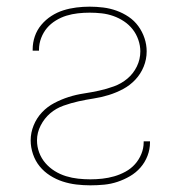

<svg xmlns="http://www.w3.org/2000/svg" viewBox="-20 -548 540 576"><path d="M251 8Q230 8 209 5.5Q188 3 168 -3.5Q148 -10 130 -21.5Q112 -33 99 -49Q86 -65 79 -85.5Q72 -106 72 -127Q72 -150 81 -172Q90 -194 106 -211Q122 -228 143 -239Q164 -250 186 -257Q208 -264 231 -267.5Q254 -271 277 -276Q300 -281 322 -289Q344 -297 362 -312Q380 -327 390.5 -348.5Q401 -370 401 -394Q401 -411 395 -428.5Q389 -446 378 -460Q367 -474 352 -484Q337 -494 320 -500Q303 -506 285 -508Q267 -510 249 -510Q231 -510 213.5 -508Q196 -506 179.5 -501Q163 -496 147.5 -486.5Q132 -477 121 -464Q110 -451 103.5 -434Q97 -417 97 -399V-396H78V-400Q78 -420 84.5 -439Q91 -458 104 -473.5Q117 -489 134 -500Q151 -511 170 -517Q189 -523 209 -525.5Q229 -528 249 -528Q269 -528 289.5 -525.5Q310 -523 329.5 -516Q349 -509 366 -497.5Q383 -486 395 -469.5Q407 -453 413.5 -433.5Q420 -414 420 -394Q420 -370 411 -348Q402 -326 386 -309Q370 -292 349.5 -281Q329 -270 306.5 -263Q284 -256 261 -252.5Q238 -249 215.5 -244Q193 -239 170.5 -231Q148 -223 130.5 -208Q113 -193 102 -171.5Q91 -150 91 -127Q91 -108 97.5 -90.5Q104 -73 116 -59Q128 -45 144 -35Q160 -25 178 -19.5Q196 -14 214.5 -12Q233 -10 251 -10Q269 -10 287 -12Q305 -14 322.5 -19Q340 -24 356.5 -33Q373 -42 385 -55.5Q397 -69 404 -86Q411 -103 411 -121V-124H430V-121Q430 -100 422.5 -80.5Q415 -61 401.5 -45.5Q388 -30 370 -19.5Q352 -9 332.5 -2.5Q313 4 292.5 6Q272 8 251 8Z"/></svg>

Font: Iosevka Curly Thin
Style: Regular
Weight: 100
Monospace: yes
Designer: Belleve Invis
Foundry: Belleve Invis
Version: Version 22.1.2; ttfautohint (v1.8.4)